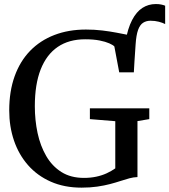

<svg xmlns="http://www.w3.org/2000/svg" viewBox="-20 -894 816 926"><path d="M625 -545 594.5 -577.5 584.5 -691Q596 -757 617 -797.2Q638 -837.5 667 -856Q696 -874.5 731.5 -874.5Q746.5 -874.5 757.2 -872.2Q768 -870 776.5 -866.5V-778Q764 -784.5 745.8 -789.2Q727.5 -794 706 -794Q685.5 -794 670.2 -784.2Q655 -774.5 646 -749.8Q637 -725 634 -679.5ZM373.5 11Q290 11 225 -17.8Q160 -46.5 115.2 -97.5Q70.5 -148.5 47.5 -216Q24.5 -283.5 24.5 -361.5Q24.5 -453.5 50.5 -526Q76.5 -598.5 125.2 -648.8Q174 -699 242.2 -725.2Q310.5 -751.5 394.5 -751.5Q436 -751.5 473.2 -747Q510.5 -742.5 541.8 -736.5Q573 -730.5 597 -725.8Q621 -721 635.5 -720L625.5 -545H555L531.5 -670Q525 -677 507 -685Q489 -693 460 -698.8Q431 -704.5 390.5 -704.5Q312.5 -704.5 258.5 -667.8Q204.5 -631 176.2 -559.2Q148 -487.5 148 -381.5Q148 -314.5 161.2 -252.5Q174.5 -190.5 202.8 -141.8Q231 -93 276 -64.5Q321 -36 385 -36Q416.5 -36 443.8 -41.8Q471 -47.5 494 -58Q517 -68.5 536 -82V-309.5L413.5 -319.5V-371.5H700V-319.5L643 -310V-40Q624 -39.5 603.8 -34Q583.5 -28.5 560.8 -21Q538 -13.5 510.5 -6.2Q483 1 449 6Q415 11 373.5 11Z"/></svg>

Font: Merriweather 48pt
Style: Regular
Weight: 400
Version: Version 2.100